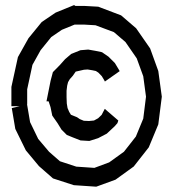

<svg xmlns="http://www.w3.org/2000/svg" viewBox="-20 -781 675 748"><path d="M382.3 -345.7 388.2 -356.9 440.9 -311.5 437.5 -301.3 426.8 -289.1 396 -260.3 362.3 -242.7 328.1 -231.9 293.9 -233.9 262.7 -246.1 240.2 -255.4 219.7 -275.9 204.1 -301.3 183.6 -330.6 176.8 -363.8 169.4 -386.2H161.1L177.2 -466.8L186 -500L213.4 -527.8L233.4 -550.3L257.3 -570.8L293.5 -585.4L323.7 -587.9L351.6 -583L377.4 -577.6L402.8 -560.1L427.7 -535.2L442.4 -510.7L446.3 -503.9L388.7 -463.4L385.3 -469.7L376.5 -484.4L363.3 -498L353.5 -504.4L339.8 -507.3L321.3 -510.3L307.1 -509.3L274.9 -502L263.7 -485.8L252 -472.7L245.1 -460.9L241.7 -447.3L239.3 -427.7V-402.3L240.2 -377.9L243.2 -359.9L249.5 -345.2L256.3 -334L280.3 -324.2L291 -316.9L306.6 -310.5L326.7 -309.6L346.2 -311.5L362.3 -320.3L376 -333.5ZM596.7 -504.4 610.4 -404.3 596.7 -296.4 559.6 -207 501 -132.3 430.2 -81.1 355 -53.7 267.6 -59.6 186.5 -85.9 131.8 -133.8 80.6 -195.3 39.6 -278.8 25.9 -359.9 56.6 -367.2H24.4V-442.4L49.8 -558.6L90.8 -631.8L142.6 -695.3L196.8 -731.9L268.6 -761.2L273.9 -757.8H311L362.8 -754.9L451.7 -721.2L510.3 -670.9L564.9 -592.3ZM538.1 -318.8 548.8 -404.3 538.1 -483.9 512.7 -553.7 468.8 -617.2 423.8 -655.8 352.1 -682.6 309.1 -685.1H270.5L221.2 -665L179.7 -636.7L138.2 -585.4L106.4 -528.3L85.9 -433.1V-374.5H85.4L97.2 -305.2L128.9 -239.7L171.4 -189.5L213.4 -152.8L277.3 -131.8L347.7 -127L405.3 -148.4L462.9 -189.9L509.3 -249Z"/></svg>

Font: Gap Sans
Style: Regular
Weight: 400
Designer: Alexandre Liziard and Étienne Ozeray
Foundry: Interstices.io
Version: Version 1.6.1 - December 3. 2014